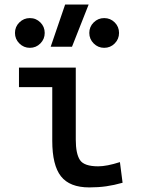

<svg xmlns="http://www.w3.org/2000/svg" viewBox="-20 -815 626 845"><path d="M373 9.8Q286.6 9.8 248.3 -39.1Q210 -87.9 210 -195.3V-431.6H63.5V-517.6H313.5V-200.2Q313.5 -138.7 331.8 -110.8Q350.1 -83 412.1 -83Q450.2 -83 507.8 -101.6L519.5 -10.7Q481.9 0 447.3 4.9Q412.6 9.8 373 9.8ZM203.1 -609.4 266.6 -794.9H370.1L296.9 -609.4ZM111.3 -604.5Q84.5 -604.5 65.2 -623.8Q45.9 -643.1 45.9 -669.9Q45.9 -697.3 65.2 -716.3Q84.5 -735.4 111.3 -735.4Q138.7 -735.4 157.7 -716.3Q176.8 -697.3 176.8 -669.9Q176.8 -643.1 157.7 -623.8Q138.7 -604.5 111.3 -604.5ZM438.5 -604.5Q411.6 -604.5 392.3 -623.8Q373 -643.1 373 -669.9Q373 -697.3 392.3 -716.3Q411.6 -735.4 438.5 -735.4Q465.8 -735.4 484.9 -716.3Q503.9 -697.3 503.9 -669.9Q503.9 -643.1 484.9 -623.8Q465.8 -604.5 438.5 -604.5Z"/></svg>

Font: Cascadia Code NF
Style: Regular
Weight: 400
Monospace: yes
Designer: Aaron Bell
Foundry: Saja Typeworks
Version: Version 2404.023; ttfautohint (v1.8.4)